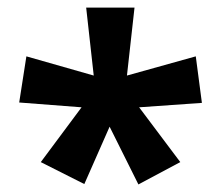

<svg xmlns="http://www.w3.org/2000/svg" viewBox="-20 -780 585 508"><path d="M335.9 -759.8 315.9 -580.1 498 -630.9 514.2 -507.8 348.1 -496.1 457 -351.1 346.2 -292 270 -444.8 203.1 -293 87.9 -351.1 195.8 -496.1 30.8 -508.8 49.8 -630.9 228 -580.1 208 -759.8Z"/></svg>

Font: Open Sans
Style: Bold
Weight: 700
Designer: Monotype Design Team
Foundry: Monotype Imaging Inc.
Version: Version 3.000; ttfautohint (v1.8.4)